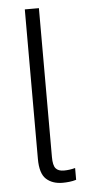

<svg xmlns="http://www.w3.org/2000/svg" viewBox="-51 -705 348 746"><g transform="rotate(-5 123.0 -332.0)"><path d="M163 10Q123 10 99 -12Q75 -34 75 -91V-674H130V-93Q130 -61 140 -49Q150 -37 172 -37Q194 -37 216 -43V3Q203 7 189 8.5Q175 10 163 10Z"/></g></svg>

Font: Kanit ExtraLight
Style: Regular
Weight: 275
Designer: Katatrad Team
Foundry: CadsonDemak
Version: Version 2.000; ttfautohint (v1.8.3)